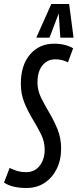

<svg xmlns="http://www.w3.org/2000/svg" viewBox="-46 -928 387 958"><path d="M319 -687 293 -617Q277 -625 262 -628.5Q247 -632 229 -632Q191 -632 166 -602Q141 -572 141 -516Q141 -477 159 -440.5Q177 -404 200 -365.5Q223 -327 241 -283Q259 -239 259 -187Q259 -129 236.5 -84.5Q214 -40 175.5 -15Q137 10 86 10Q14 10 -26 -17L2 -90Q25 -79 43.5 -74Q62 -69 84 -69Q127 -69 152 -101Q177 -133 177 -182Q177 -221 159 -257.5Q141 -294 117.5 -332.5Q94 -371 76 -414.5Q58 -458 58 -510Q58 -603 104 -656.5Q150 -710 224 -710Q254 -710 278.5 -703.5Q303 -697 319 -687ZM135 -740 210 -908H299L321 -740H255L247 -861L201 -740Z"/></svg>

Font: Georama Extra Condensed Medium
Style: Italic
Weight: 500
Width: 2
Italic angle: -9°
Designer: Jean-Baptiste Levee
Foundry: Production Type
Version: Version 1.000